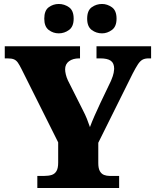

<svg xmlns="http://www.w3.org/2000/svg" viewBox="-20 -947 783 967"><path d="M168 0V-61H203Q225 -61 240.5 -66Q256 -71 264.5 -85.5Q273 -100 273 -128V-230L88 -600Q78 -620 70 -631.5Q62 -643 50.5 -648Q39 -653 17 -653H4V-714H383V-653H379Q347 -653 327.5 -638.5Q308 -624 308 -598Q308 -587 311.5 -572Q315 -557 322 -542L396 -395Q410 -368 417.5 -349Q425 -330 433 -307Q443 -334 456.5 -364.5Q470 -395 485 -427L539 -540Q550 -566 552.5 -580.5Q555 -595 555 -600Q555 -629 538 -641Q521 -653 485 -653H466V-714H741V-653H729Q710 -653 698 -646.5Q686 -640 675 -623.5Q664 -607 648 -576L475 -228V-126Q475 -99 483 -85Q491 -71 504 -66Q517 -61 532 -61H580V0ZM494 -779Q465 -779 442 -796Q419 -813 419 -853Q419 -894 442 -910.5Q465 -927 494 -927Q520 -927 543.5 -910.5Q567 -894 567 -853Q567 -813 543.5 -796Q520 -779 494 -779ZM276 -779Q248 -779 225.5 -796Q203 -813 203 -853Q203 -894 225.5 -910.5Q248 -927 276 -927Q304 -927 327.5 -910.5Q351 -894 351 -853Q351 -813 327.5 -796Q304 -779 276 -779Z"/></svg>

Font: Noto Serif Bengali Black
Style: Regular
Weight: 900
Version: Version 2.003